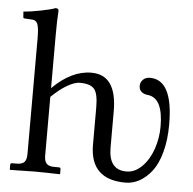

<svg xmlns="http://www.w3.org/2000/svg" viewBox="-51 -749 816 813"><g transform="rotate(5 357.0 -343.0)"><path d="M87.9 -563Q87.9 -609.4 81.1 -625.2Q74.2 -641.1 58.1 -641.1L25.9 -643.1Q20 -643.1 20 -647.9L18.1 -671.9Q48.3 -673.8 91.3 -682.4Q134.3 -690.9 152.8 -698.2Q166 -698.2 166 -688Q163.1 -647.9 163.1 -583V-358.9Q243.2 -439 328.1 -439Q436 -439 436 -284.2V-129.9Q436 -35.2 511.2 -35.2Q547.4 -35.2 577.4 -65.2Q607.4 -95.2 623.3 -141.4Q639.2 -187.5 639.2 -236.8Q639.2 -355 578.1 -365.2Q536.1 -368.7 536.1 -401.9Q536.1 -416.5 547.1 -427.7Q558.1 -439 577.1 -439Q674.8 -439 674.8 -249Q674.8 -183.1 660.6 -131.3Q646.5 -79.6 622.8 -49.3Q599.1 -19 570.8 -3.4Q542.5 12.2 511.2 12.2Q362.3 12.2 360.8 -132.8V-294.9Q360.8 -353 344 -372.6Q327.1 -392.1 283.2 -392.1Q260.7 -392.1 229.5 -374Q198.2 -356 163.1 -321.8V-71.8Q163.1 -49.3 172.6 -38.6Q182.1 -27.8 206.1 -27.8H225.1Q232.9 -27.8 232.9 -20V-1L231 1Q163.1 -1 124 -1L21 1L19 -1V-20Q19 -27.8 25.9 -27.8H44.9Q69.3 -27.8 78.6 -38.3Q87.9 -48.8 87.9 -71.8Z"/></g></svg>

Font: Linux Biolinum
Style: Regular
Weight: 400
Designer: Philipp H. Poll
Foundry: Philipp H. Poll
Version: Version 0.6.4